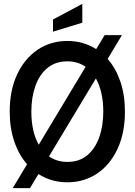

<svg xmlns="http://www.w3.org/2000/svg" viewBox="-20 -925 694 989"><path d="M45.5 44 119.5 -79Q77.5 -126.5 53.8 -195.5Q30 -264.5 30 -350Q30 -460.5 68.5 -542.2Q107 -624 174 -669Q241 -714 327 -714Q409.5 -714 475.5 -672L519 -744H608L534.5 -621.5Q576.5 -573.5 600 -504.8Q623.5 -436 623.5 -350Q623.5 -239.5 585.2 -157.8Q547 -76 480 -31Q413 14 327 14Q244.5 14 178 -28.5L134.5 44ZM141.5 -350Q141.5 -247 179.5 -179.5L421 -581Q380.5 -609 327 -609Q265.5 -609 224.2 -574.8Q183 -540.5 162.2 -482Q141.5 -423.5 141.5 -350ZM327 -91Q388.5 -91 429.5 -125.2Q470.5 -159.5 491.2 -218Q512 -276.5 512 -350Q512 -400 502.5 -443.5Q493 -487 474 -521L232.5 -119.5Q273 -91 327 -91ZM253 -762V-824.5L404 -905V-808Z"/></svg>

Font: Cabin Condensed Medium
Style: Regular
Weight: 500
Width: 3
Designer: Pablo Impallari
Foundry: Pablo Impallari. http://www.impallari.com Igino Marini. http://www.ikern.com
Version: Version 3.001; ttfautohint (v1.8.3)